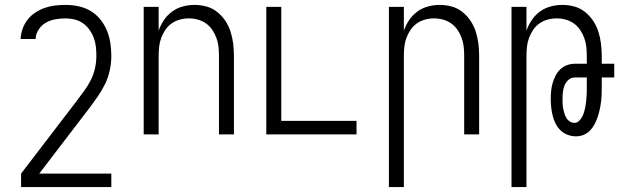

<svg xmlns="http://www.w3.org/2000/svg" viewBox="-20 -548 2540 783"><path d="M434 215H66V160L294 -138Q309 -158 324 -178.5Q339 -199 350.5 -222Q362 -245 367.5 -270Q373 -295 373 -320Q373 -339 371 -357.5Q369 -376 362.5 -393.5Q356 -411 345 -426.5Q334 -442 318.5 -453Q303 -464 284.5 -468.5Q266 -473 247 -473Q227 -473 206.5 -469.5Q186 -466 168 -456Q150 -446 138 -428Q126 -410 125 -389H64Q65 -411 72.5 -431.5Q80 -452 93 -468.5Q106 -485 124.5 -497Q143 -509 163 -516Q183 -523 204.5 -525.5Q226 -528 247 -528Q274 -528 300 -522.5Q326 -517 349 -503.5Q372 -490 389 -469Q406 -448 416 -423.5Q426 -399 430 -372.5Q434 -346 434 -320Q434 -290 427.5 -260.5Q421 -231 408 -204.5Q395 -178 378 -153.5Q361 -129 343 -105H342V-104L140 160H434Z M566 0V-520H627V-423Q635 -446 648.5 -466Q662 -486 681.5 -500.5Q701 -515 725 -521.5Q749 -528 773 -528Q798 -528 822 -521.5Q846 -515 865.5 -499.5Q885 -484 899 -463Q913 -442 920.5 -418Q928 -394 931 -369.5Q934 -345 934 -320V0H873V-320Q873 -339 871 -357.5Q869 -376 862.5 -393.5Q856 -411 845.5 -426.5Q835 -442 820 -452.5Q805 -463 787 -468Q769 -473 750 -473Q731 -473 713 -468Q695 -463 680 -452.5Q665 -442 654.5 -426.5Q644 -411 637.5 -393.5Q631 -376 629 -357.5Q627 -339 627 -320V0Z M1066 0V-520H1127V-55H1434V0Z M1566 215V-520H1627V-423Q1635 -446 1648.5 -466Q1662 -486 1681.5 -500.5Q1701 -515 1725 -521.5Q1749 -528 1773 -528Q1798 -528 1822 -521.5Q1846 -515 1865.5 -499.5Q1885 -484 1899 -463Q1913 -442 1920.5 -418Q1928 -394 1931 -369.5Q1934 -345 1934 -320V0H1873V-320Q1873 -339 1871 -357.5Q1869 -376 1862.5 -393.5Q1856 -411 1845.5 -426.5Q1835 -442 1820 -452.5Q1805 -463 1787 -468Q1769 -473 1750 -473Q1731 -473 1713 -468Q1695 -463 1680 -452.5Q1665 -442 1654.5 -426.5Q1644 -411 1637.5 -393.5Q1631 -376 1629 -357.5Q1627 -339 1627 -320V215Z M2066 215V-520H2127V-423Q2135 -446 2148.5 -466Q2162 -486 2181.5 -500.5Q2201 -515 2225 -521.5Q2249 -528 2273 -528Q2298 -528 2322 -521.5Q2346 -515 2365.5 -499.5Q2385 -484 2399 -463Q2413 -442 2420.5 -418Q2428 -394 2431 -369.5Q2434 -345 2434 -320V-288H2485V-232H2434V-195Q2434 -179 2433.5 -163.5Q2433 -148 2431 -132Q2429 -116 2425.5 -100.5Q2422 -85 2417 -70Q2412 -55 2404.5 -41Q2397 -27 2386 -15.5Q2375 -4 2360 2Q2345 8 2329 8Q2312 8 2295.5 2Q2279 -4 2266.5 -16Q2254 -28 2246 -43.5Q2238 -59 2234 -75.5Q2230 -92 2228 -109Q2226 -126 2226 -144Q2226 -160 2227.5 -176.5Q2229 -193 2233.5 -208.5Q2238 -224 2245.5 -239Q2253 -254 2264.5 -265Q2276 -276 2291.5 -282Q2307 -288 2324 -288H2373V-320Q2373 -339 2371 -357.5Q2369 -376 2362.5 -393.5Q2356 -411 2345.5 -426.5Q2335 -442 2320 -452.5Q2305 -463 2287 -468Q2269 -473 2250 -473Q2231 -473 2213 -468Q2195 -463 2180 -452.5Q2165 -442 2154.5 -426.5Q2144 -411 2137.5 -393.5Q2131 -376 2129 -357.5Q2127 -339 2127 -320V215ZM2323 -47Q2333 -47 2341 -54.5Q2349 -62 2354 -71.5Q2359 -81 2362 -91Q2365 -101 2367 -111.5Q2369 -122 2370 -132.5Q2371 -143 2372 -153.5Q2373 -164 2373 -174.5Q2373 -185 2373 -195V-232H2324Q2309 -232 2298 -222Q2287 -212 2282 -199Q2277 -186 2275.5 -171.5Q2274 -157 2274 -143Q2274 -133 2274.5 -123Q2275 -113 2277 -103.5Q2279 -94 2282 -84.5Q2285 -75 2290 -66.5Q2295 -58 2304 -52.5Q2313 -47 2323 -47Z"/></svg>

Font: Iosevka Light
Style: Regular
Weight: 300
Monospace: yes
Designer: Belleve Invis
Foundry: Belleve Invis
Version: Version 32.5.0; ttfautohint (v1.8.4)